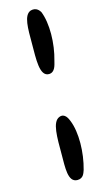

<svg xmlns="http://www.w3.org/2000/svg" viewBox="-143 -936 550 1036"><g transform="rotate(-15 132.0 -418.5)"><path d="M106 -97C106 -27 99 57 153 57C187 57 193 29 199 13C225 -78 227 -191 199 -260C194 -272 180 -311 146 -297C104 -280 106 -196 106 -97ZM106 -715C106 -634 99 -534 153 -535C187 -536 193 -574 199 -597C225 -687 227 -800 199 -869C194 -876 180 -901 146 -892C104 -877 106 -803 106 -715Z"/></g></svg>

Font: Venom Sans
Style: Bd
Weight: 700
Version: Version 1.001